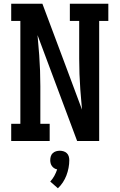

<svg xmlns="http://www.w3.org/2000/svg" viewBox="-20 -755 640 1028"><path d="M40 0V-92H89V-643H40V-735H207L340 -380L419 -168L410 -276Q407 -317 405.5 -358.5Q404 -400 404 -441V-643H354V-735H560V-643H511V0H393L181 -567L190 -459Q193 -418 194.5 -376.5Q196 -335 196 -294V-92H246V0ZM290 253 249 217Q262 203 271 186.5Q280 170 286 152Q277 150 270 145.5Q263 141 258 134Q253 127 251 119Q249 111 249 103Q249 92 252 82Q255 72 262.5 65Q270 58 280 55Q290 52 300 52Q310 52 320 55Q330 58 337.5 65Q345 72 348 82Q351 92 351 103Q351 123 347 144Q343 165 335.5 184.5Q328 204 316.5 221.5Q305 239 290 253Z"/></svg>

Font: Iosevka Etoile Semibold
Style: Regular
Weight: 600
Designer: Belleve Invis
Foundry: Belleve Invis
Version: Version 22.1.2; ttfautohint (v1.8.4)